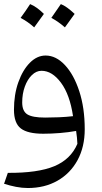

<svg xmlns="http://www.w3.org/2000/svg" viewBox="-20 -653 503 946"><path d="M117.2 273.4Q88.9 273.4 58.8 267.6Q28.8 261.7 0 252.4L18.6 198.7Q166 199.7 247.3 166Q328.6 132.3 361.3 55.7Q360.8 38.6 359.1 24.2Q357.4 9.8 355 -7.8Q316.9 -1 275.4 2.4Q233.9 5.9 192.9 5.9Q116.7 5.9 82.8 -20Q48.8 -45.9 48.8 -112.3Q48.8 -187 70.3 -247.6Q91.8 -308.1 127.2 -343.8Q162.6 -379.4 204.6 -379.4Q255.9 -379.4 299.8 -332.5Q343.8 -285.6 370.6 -203.6Q397.5 -121.6 397.5 -16.1Q397.5 70.8 362.1 136Q326.7 201.2 263.4 237.3Q200.2 273.4 117.2 273.4ZM339.8 -80.6Q324.2 -186.5 280.5 -245.4Q236.8 -304.2 184.6 -304.2Q158.7 -304.2 137 -283Q115.2 -261.7 102.3 -226.3Q89.4 -190.9 89.4 -148.4Q89.4 -105.5 114.5 -89.6Q139.6 -73.7 202.1 -73.7Q233.9 -73.7 270.3 -75.2Q306.6 -76.7 339.8 -80.6ZM81.5 -564.9Q106.4 -598.6 128.4 -632.8Q160.2 -620.1 196.3 -584.5Q163.1 -538.1 148.4 -518.1Q117.7 -545.9 81.5 -564.9ZM347.7 -584.5 299.8 -518.1Q267.1 -546.9 232.9 -564.9Q251.5 -591.3 279.8 -632.8Q307.1 -622.6 347.7 -584.5Z"/></svg>

Font: Pinar DS1 Regular
Style: Regular
Weight: 400
Designer: Amin Abedi
Version: Version 3.000